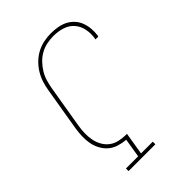

<svg xmlns="http://www.w3.org/2000/svg" viewBox="-218 -839 936 936"><g transform="rotate(-45 250.0 -371.5)"><path d="M103 0V-18H187L203 -116Q178 -118 154 -125.5Q130 -133 112 -148.5Q94 -164 82.5 -185.5Q71 -207 66.5 -231Q62 -255 63 -281Q64 -307 68 -332L105 -553Q109 -578 116.5 -602Q124 -626 137.5 -648.5Q151 -671 170.5 -690Q190 -709 213 -721Q236 -733 261 -738Q286 -743 310 -743Q334 -743 356.5 -739Q379 -735 398 -725.5Q417 -716 432 -700Q447 -684 455 -663.5Q463 -643 465 -620Q467 -597 464 -574Q463 -573 463 -571.5Q463 -570 462 -568H443Q443 -570 443.5 -571Q444 -572 444 -574Q449 -604 443 -634Q437 -664 418 -685.5Q399 -707 370 -716Q341 -725 310 -725Q288 -725 265 -720.5Q242 -716 221 -704.5Q200 -693 183 -675.5Q166 -658 153.5 -637.5Q141 -617 134.5 -595Q128 -573 124 -550L87 -329Q83 -305 82.5 -281Q82 -257 86.5 -234Q91 -211 102.5 -191Q114 -171 132 -157.5Q150 -144 173.5 -139Q197 -134 221 -134Q222 -134 223.5 -134Q225 -134 226 -134L207 -18H288V0Z"/></g></svg>

Font: Iosevka Curly Slab ThObl
Style: Regular
Weight: 100
Italic angle: -9°
Monospace: yes
Designer: Belleve Invis
Foundry: Belleve Invis
Version: Version 11.0.0; ttfautohint (v1.8.3)